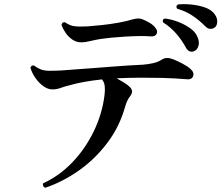

<svg xmlns="http://www.w3.org/2000/svg" viewBox="-20 -834 1041 902"><path d="M193 48Q186 46 183 39.5Q180 33 183 27Q259 -8 319.5 -71Q380 -134 420 -216Q460 -298 471 -387Q474 -411 472 -429.5Q470 -448 459 -461Q368 -451 309 -434Q281 -427 263.5 -420.5Q246 -414 226 -414Q205 -414 184 -429Q163 -444 146.5 -467.5Q130 -491 123 -516Q125 -522 130 -525Q135 -528 140 -526Q156 -514 171.5 -508Q187 -502 209.5 -501.5Q232 -501 268 -503Q291 -505 328.5 -507.5Q366 -510 410.5 -513.5Q455 -517 500.5 -520.5Q546 -524 585.5 -526.5Q625 -529 650 -530Q677 -532 700.5 -537.5Q724 -543 742 -555Q763 -568 795 -555Q813 -548 837.5 -535Q862 -522 875 -510Q894 -493 887 -475.5Q880 -458 853 -462Q833 -464 802 -465.5Q771 -467 742 -468Q696 -469 642 -469Q588 -469 528 -466Q545 -457 562 -446.5Q579 -436 589 -426Q610 -407 592 -383Q577 -365 568 -333Q541 -237 482.5 -160.5Q424 -84 348.5 -31.5Q273 21 193 48ZM362 -635Q339 -635 320 -648Q301 -661 288 -680Q275 -699 269 -717Q272 -732 286 -729Q307 -714 329 -711Q351 -708 390 -710Q418 -712 456.5 -716Q495 -720 534.5 -727Q574 -734 603 -743Q614 -746 625.5 -747Q637 -748 648 -744Q666 -737 683.5 -726.5Q701 -716 711 -702Q722 -689 716 -675.5Q710 -662 690 -663Q667 -665 634.5 -664.5Q602 -664 567.5 -662Q533 -660 502.5 -657Q472 -654 453 -651Q428 -647 403.5 -641Q379 -635 362 -635ZM893 -594Q883 -589 872 -592.5Q861 -596 853 -611Q834 -646 807.5 -676.5Q781 -707 746 -729Q741 -743 754 -747Q783 -744 815 -732Q847 -720 872.5 -702Q898 -684 907 -662Q918 -638 912.5 -619Q907 -600 893 -594ZM989 -705Q980 -698 967.5 -698.5Q955 -699 944 -711Q916 -739 884 -760.5Q852 -782 812 -793Q804 -806 816 -813Q843 -816 875.5 -813Q908 -810 937 -801Q966 -792 982 -775Q1000 -756 1000.5 -735Q1001 -714 989 -705Z"/></svg>

Font: Zen Old Mincho
Style: Bold
Weight: 700
Designer: Yoshimichi Ohira
Foundry: Positype
Version: Version 1.500